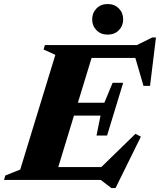

<svg xmlns="http://www.w3.org/2000/svg" viewBox="-55 -894 795 954"><path d="M498.5 40.5 445.5 0H-35L-28.5 -22L45.5 -51.5L220 -621.5L161.5 -648L168 -670H625L702 -708H720L690.5 -467.5H658L617.5 -606H400L332 -383.5H463.5L504.5 -482.5H557L477 -220.5H424.5L444.5 -319.5H312.5L234.5 -64H448.5L618 -229L645 -215L519 40.5ZM480 -722Q446 -722 424.5 -743.8Q403 -765.5 403 -797.5Q403 -830 424.5 -852Q446 -874 480 -874Q514 -874 535.5 -852Q557 -830 557 -797.5Q557 -765.5 535.5 -743.8Q514 -722 480 -722Z"/></svg>

Font: Newsreader 16pt ExtraBold
Style: Italic
Weight: 800
Italic angle: -17°
Designer: Hugues Gentile
Foundry: Production Type
Version: Version 1.003; ttfautohint (v1.8.3)